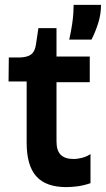

<svg xmlns="http://www.w3.org/2000/svg" viewBox="-20 -754 433 785"><path d="M251 11Q168 11 128.5 -33Q89 -77 89 -170V-421H15L16 -519H61Q93 -520 108 -532Q123 -544 127 -572L137 -639H211V-523H347V-418H211V-176Q211 -138 228.5 -121Q246 -104 280 -104Q298 -104 316.5 -109Q335 -114 350 -124V-5Q320 5 295 8Q270 11 251 11ZM263 -592Q271 -628 275 -655.5Q279 -683 280 -702.5Q281 -722 281 -734H393Q393 -696 381.5 -659.5Q370 -623 354 -592Z"/></svg>

Font: Bricolage Grotesque 28pt SemiBold
Style: Regular
Weight: 600
Version: Version 1.001;gftools[0.9.33.dev8+g029e19f]